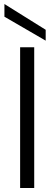

<svg xmlns="http://www.w3.org/2000/svg" viewBox="-20 -934 269 954"><path d="M150 -699V0H80V-699ZM207 -786V-732L2 -851V-914Z"/></svg>

Font: Poppins-tnum Light
Style: Regular
Weight: 300
Designer: Ninad Kale (Devanagari), Jonny Pinhorn (Latin)
Foundry: Indian Type Foundry
Version: Version 4.004